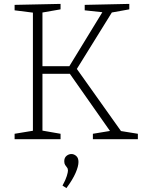

<svg xmlns="http://www.w3.org/2000/svg" viewBox="-20 -715 745 986"><path d="M607 -34 589 -44 688 -28V0H457V-28L554 -44L550 -35L331 -347L350 -336H187L198 -348V-33L188 -46L291 -28V0H55V-28L158 -45L149 -33V-662L158 -649L55 -662V-690L291 -695V-667L188 -649L198 -662V-364L187 -375H347L330 -365L511 -661L517 -651L415 -662V-690L644 -695V-667L544 -649L560 -660L369 -352V-369ZM321 251 301 238Q317 209 323 189Q329 169 329 161Q329 151 324 145Q319 139 314.5 132Q310 125 310 113Q310 95 321.5 85.5Q333 76 347 76Q360 76 371.5 86Q383 96 383 117Q383 139 368 173.5Q353 208 321 251Z"/></svg>

Font: Bitter Thin Light
Style: Regular
Weight: 300
Version: Version 2.002